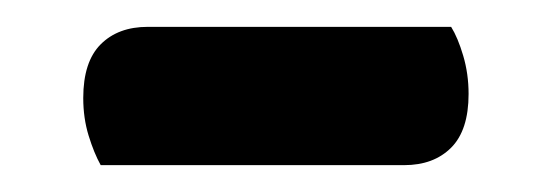

<svg xmlns="http://www.w3.org/2000/svg" viewBox="-20 -329 411 143"><path d="M55 -206Q50 -215 46 -228Q42 -241 42 -256Q42 -283 55 -296Q68 -309 90 -309H316Q321 -301 325 -287.5Q329 -274 329 -259Q329 -232 316 -219Q303 -206 281 -206Z"/></svg>

Font: Baloo Bhaina 2 SemiBold
Style: Regular
Weight: 600
Designer: Yesha Goshar, Manish Minz, Shuchita Grover and Ek Type
Foundry: Ek Type
Version: Version 1.640;hotconv 1.0.111;makeotfexe 2.5.65597; ttfautoh